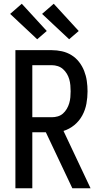

<svg xmlns="http://www.w3.org/2000/svg" viewBox="-20 -1002 540 1022"><path d="M462 0H365L224 -298H152V0H62V-735H256Q283 -735 310 -729Q337 -723 360.5 -708.5Q384 -694 401 -672Q418 -650 428 -624.5Q438 -599 442 -571.5Q446 -544 446 -516Q446 -483 440 -450Q434 -417 418 -387.5Q402 -358 376 -336.5Q350 -315 318 -305ZM256 -378Q272 -378 287.5 -382.5Q303 -387 315 -397.5Q327 -408 335.5 -422.5Q344 -437 348.5 -452.5Q353 -468 354.5 -484Q356 -500 356 -516Q356 -532 354.5 -548.5Q353 -565 348.5 -580.5Q344 -596 335.5 -610Q327 -624 315 -634.5Q303 -645 287.5 -650Q272 -655 256 -655H152V-378ZM348 -793 204 -928 266 -982 399 -837ZM178 -793 34 -928 96 -982 229 -837Z"/></svg>

Font: Iosevka Custom Medium
Style: Regular
Weight: 500
Monospace: yes
Designer: Belleve Invis
Foundry: Belleve Invis
Version: Version 32.5.0; ttfautohint (v1.8.4)